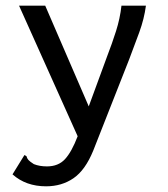

<svg xmlns="http://www.w3.org/2000/svg" viewBox="-20 -480 590 675"><path d="M142 175Q71 175 24 133L61 73L66 65L73 69Q75 77 80 82.5Q85 88 99 97Q119 105 145 105Q185 105 208.5 79.5Q232 54 253 -1L47 -460H139L292 -106L357 -283Q374 -327 388 -371Q402 -415 407 -460H493Q487 -414 469.5 -366Q452 -318 434 -271L308 49Q280 118 238.5 146.5Q197 175 142 175Z"/></svg>

Font: Inconsolata SemiExpanded Medium
Style: Regular
Weight: 500
Width: 6
Monospace: yes
Designer: Raph Levien, Cyreal, Brenton Simpson
Foundry: Raph Levien, Cyreal, Google
Version: Version 3.001; ttfautohint (v1.8.2.53-6de2)